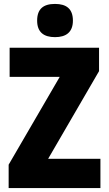

<svg xmlns="http://www.w3.org/2000/svg" viewBox="-20 -957 553 977"><path d="M260 -937C201 -937 169 -912 169 -852C169 -793 203 -768 260 -768C316 -768 351 -793 351 -852C351 -912 318 -937 260 -937ZM491 0V-149H225L484 -595V-714H29V-566H284L24 -119V0Z"/></svg>

Font: Noto Sans Sinhala Condensed Black
Style: Regular
Weight: 900
Width: 3
Designer: Jelle Bosma - Monotype Design Team
Foundry: Monotype Imaging Inc.
Version: Version 2.006